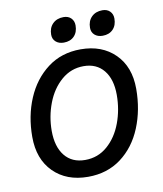

<svg xmlns="http://www.w3.org/2000/svg" viewBox="-78 -732 684 808"><g transform="rotate(-10 264.0 -328.0)"><path d="M31 -194Q31 -283 62.5 -357.5Q94 -432 153.5 -477Q213 -522 295 -522Q386 -522 441.5 -467Q497 -412 497 -318Q497 -228 466 -152.5Q435 -77 375.5 -32.5Q316 12 234 12Q142 12 86.5 -43.5Q31 -99 31 -194ZM412 -307Q412 -374 381 -412Q350 -450 295 -450Q241 -450 200 -414.5Q159 -379 137.5 -322.5Q116 -266 116 -205Q116 -137 147 -98.5Q178 -60 234 -60Q289 -60 329.5 -95.5Q370 -131 391 -187.5Q412 -244 412 -307ZM184 -604Q184 -633 201.5 -650.5Q219 -668 248 -668Q268 -668 280 -656Q292 -644 292 -625Q292 -596 275.5 -579Q259 -562 231 -562Q210 -562 197 -573.5Q184 -585 184 -604ZM350 -604Q350 -633 367.5 -650.5Q385 -668 414 -668Q434 -668 446 -656Q458 -644 458 -625Q458 -596 441.5 -579Q425 -562 397 -562Q376 -562 363 -573.5Q350 -585 350 -604Z"/></g></svg>

Font: Thasadith
Style: Bold Italic
Weight: 700
Italic angle: -9°
Designer: Cadson Demak Co.,Ltd.
Foundry: Cadson Demak Co.,Ltd.
Version: Version 1.000; ttfautohint (v1.6)